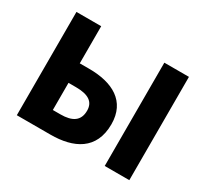

<svg xmlns="http://www.w3.org/2000/svg" viewBox="-132 -850 1125 1048"><g transform="rotate(30 430.0 -325.5)"><path d="M75 0H287C432 0 547 -55 547 -215C547 -360 438 -417 290 -417H231V-651H75ZM231 -123V-294H278C357 -294 395 -268 395 -213C395 -148 352 -123 279 -123ZM629 0H784V-651H629Z"/></g></svg>

Font: Source Sans Pro
Style: Bold
Weight: 700
Designer: Paul D. Hunt
Foundry: Adobe Systems Incorporated
Version: Version 3.006;hotconv 1.0.111;makeotfexe 2.5.65597